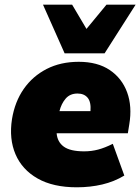

<svg xmlns="http://www.w3.org/2000/svg" viewBox="-20 -785 597 817"><path d="M307 12Q206 12 140 -25.5Q74 -63 46 -128.5Q18 -194 31 -278Q43 -352 81 -406.5Q119 -461 178.5 -491.5Q238 -522 315 -522Q395 -522 447 -487Q499 -452 521 -392Q543 -332 530 -255L524 -218H221Q224 -181 251.5 -161Q279 -141 338 -141Q369 -141 397.5 -148.5Q426 -156 460 -173L509 -38Q466 -12 415 0Q364 12 307 12ZM310 -387Q278 -387 259.5 -365.5Q241 -344 233 -312H365Q368 -351 353 -369Q338 -387 310 -387ZM255 -558 163 -765H287L348 -662L433 -765H557L425 -558Z"/></svg>

Font: Mulish ExtraBlack
Style: Italic
Weight: 1000
Italic angle: -9°
Designer: Vernon Adams
Foundry: Vernon Adams
Version: Version 3.603; ttfautohint (v1.8.3)